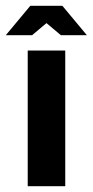

<svg xmlns="http://www.w3.org/2000/svg" viewBox="-64 -645 321 665"><path d="M32 -470H162V0H32ZM-44 -523 41 -625H152L237 -523H147L97 -565L47 -523Z"/></svg>

Font: Smooch Sans Thin ExtraBold
Style: Regular
Weight: 800
Version: Version 1.010